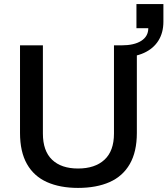

<svg xmlns="http://www.w3.org/2000/svg" viewBox="-20 -908 820 940"><path d="M362 12Q274 12 210 -16.5Q146 -45 112 -105Q78 -165 78 -257V-686H190V-254Q190 -169 235 -126Q280 -83 362 -83Q445 -83 491.5 -126Q538 -169 538 -254V-686H650V-257Q650 -165 615.5 -105Q581 -45 516.5 -16.5Q452 12 362 12ZM575 -628V-686Q637 -686 671.5 -708Q706 -730 706 -770H648V-888H780V-802Q780 -748 755.5 -709Q731 -670 685 -649Q639 -628 575 -628Z"/></svg>

Font: Archivo SemiBold Medium
Style: Regular
Weight: 500
Version: Version 2.001